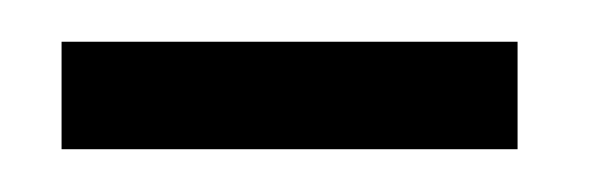

<svg xmlns="http://www.w3.org/2000/svg" viewBox="-20 -719 284 92"><path d="M9.5 -647.5H228V-699H9.5Z"/></svg>

Font: Anybody ExtraCondensed
Style: Bold
Weight: 700
Width: 2
Version: Version 1.113;gftools[0.9.25]